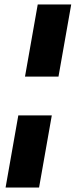

<svg xmlns="http://www.w3.org/2000/svg" viewBox="-20 -740 339 860"><path d="M92 -397 149 -720H299L242 -397ZM5 100 62 -223H212L155 100Z"/></svg>

Font: DM Sans 20pt Black
Style: Italic
Weight: 900
Italic angle: -10°
Version: Version 4.004;gftools[0.9.30]